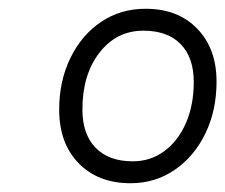

<svg xmlns="http://www.w3.org/2000/svg" viewBox="-20 -674 514 438"><path d="M115 -424Q115 -489 140.5 -541.5Q166 -594 210.5 -624Q255 -654 312 -654Q386 -654 430 -608.5Q474 -563 474 -488Q474 -422 448.5 -369.5Q423 -317 378.5 -286.5Q334 -256 278 -256Q204 -256 159.5 -301.5Q115 -347 115 -424ZM422 -487Q422 -543 392 -573.5Q362 -604 307 -604Q246 -604 207 -554Q168 -504 168 -424Q168 -368 198 -337Q228 -306 283 -306Q323 -306 354.5 -329Q386 -352 404 -393Q422 -434 422 -487Z"/></svg>

Font: Overused Grotesk Light
Style: Italic
Weight: 300
Italic angle: -10°
Version: Version 0.003